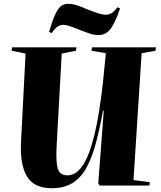

<svg xmlns="http://www.w3.org/2000/svg" viewBox="-20 -980 849 1014"><path d="M685 -29 771 -18 769 0H506L499 -12L528 -395H524Q507 -302 487 -226.5Q467 -151 438 -97Q409 -43 364.5 -14.5Q320 14 254 14Q160 14 122.5 -48Q85 -110 91 -230L115 -697L41 -712L44 -730H384L381 -712L306 -697L279 -208Q276 -145 280.5 -112Q285 -79 298.5 -66.5Q312 -54 337 -54Q381 -54 416 -105Q451 -156 478 -265Q505 -374 524 -548L539 -699L463 -712L466 -730H804L801 -712L728 -699ZM502 -795Q479 -795 458 -801.5Q437 -808 409 -819Q375 -833 351 -841Q327 -849 315 -849Q302 -849 287.5 -841.5Q273 -834 253 -805L239 -812Q256 -869 270.5 -901.5Q285 -934 301.5 -947Q318 -960 339 -960Q360 -960 380 -954Q400 -948 443 -930Q475 -917 499 -909.5Q523 -902 538 -902Q552 -902 567 -909.5Q582 -917 600 -942L614 -935Q586 -854 561.5 -824.5Q537 -795 502 -795Z"/></svg>

Font: Literata 72pt ExtraBold
Style: Italic
Weight: 800
Italic angle: -2°
Designer: Latin by Veronika Burian and Jose Scaglione. Greek by Irene Vlachou. Cyrillic by Vera Evstafieva
Foundry: TypeTogether
Version: Version 3.002